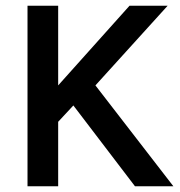

<svg xmlns="http://www.w3.org/2000/svg" viewBox="-20 -650 628 670"><path d="M76 0V-630H183V-352L432 -630H565L313 -352L585 0H451L236 -282L183 -225V0Z"/></svg>

Font: Mukta Medium
Style: Regular
Weight: 500
Designer: Girish Dalvi and Yashodeep Gholap
Foundry: Ek Type
Version: Version 2.538;PS 1.002;hotconv 16.6.51;makeotf.lib2.5.65220;